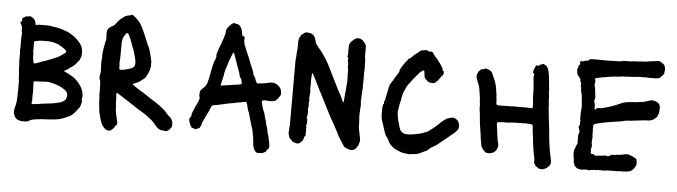

<svg xmlns="http://www.w3.org/2000/svg" viewBox="-46 -834 3841 1090"><g transform="rotate(5 1874.5 -288.5)"><path d="M95 10Q87 9 79 6.5Q71 4 65 -1Q64 -3 62 -4.5Q60 -6 59 -7Q55 -13 52 -20Q49 -27 48 -34Q47 -49 51 -64Q56 -80 58 -96.5Q60 -113 60 -130Q61 -150 61 -170Q61 -190 61 -209Q61 -214 60.5 -219.5Q60 -225 59 -230Q58 -235 58 -241Q58 -247 58 -252Q58 -257 57.5 -262.5Q57 -268 56 -273Q55 -277 55.5 -281Q56 -285 55 -289Q55 -296 55 -303Q55 -310 54 -317Q53 -318 53 -321V-375Q52 -380 52 -384.5Q52 -389 52 -394Q53 -397 53 -403V-415Q53 -421 52.5 -426.5Q52 -432 53 -438V-443Q52 -451 52.5 -458.5Q53 -466 54 -473Q55 -477 55 -486Q53 -492 53 -495Q52 -500 51.5 -504.5Q51 -509 52 -513Q53 -522 48 -532Q45 -536 43.5 -540.5Q42 -545 40 -549V-552Q42 -554 44 -552Q47 -551 47 -553Q48 -555 48 -557.5Q48 -560 49 -561Q50 -564 48 -569Q47 -572 51 -573Q53 -577 58 -578.5Q63 -580 64 -581Q67 -585 71 -585Q75 -585 79 -585Q82 -585 88 -587Q92 -588 96 -587Q98 -586 100 -584.5Q102 -583 104 -582Q114 -578 121 -566Q123 -561 125 -556Q127 -551 126 -545Q126 -542 130 -542H138Q143 -544 148.5 -544Q154 -544 158 -544H184Q195 -545 206.5 -543.5Q218 -542 229 -540Q262 -536 292 -525Q325 -515 354 -492Q365 -484 378 -469Q382 -465 385.5 -460.5Q389 -456 392 -451Q403 -434 403 -416Q405 -404 403 -393Q403 -384 399 -377Q399 -377 398.5 -376.5Q398 -376 398 -375Q396 -372 395.5 -368Q395 -364 392 -362L383 -351Q378 -345 372.5 -338.5Q367 -332 360 -327L350 -320Q347 -319 344 -317Q341 -315 339 -312Q336 -309 332 -307Q328 -304 323.5 -301.5Q319 -299 314 -297Q309 -295 314 -292L321 -289Q326 -286 332 -283.5Q338 -281 343 -278Q351 -274 359.5 -268.5Q368 -263 375 -258L387 -247Q392 -242 396.5 -236.5Q401 -231 405 -225Q413 -215 418.5 -203Q424 -191 426 -178Q428 -171 428 -163.5Q428 -156 426 -148Q424 -140 427 -133Q428 -130 426 -123L423 -110Q421 -104 418.5 -99Q416 -94 411 -89L399 -73Q393 -66 386.5 -59Q380 -52 372 -47L363 -41Q361 -41 357 -39Q313 -16 266 -15Q261 -15 258 -14Q249 -13 239.5 -12.5Q230 -12 220 -12Q212 -12 203.5 -10.5Q195 -9 187 -9Q183 -8 179 -7.5Q175 -7 171 -7Q166 -6 160.5 -5Q155 -4 150 -2Q147 -1 144.5 0Q142 1 139 3Q129 10 116 10ZM139 -323Q143 -323 146.5 -324Q150 -325 153 -326Q166 -331 178 -335.5Q190 -340 203 -344Q218 -349 233 -355.5Q248 -362 263 -368Q275 -373 286.5 -381Q298 -389 308 -397Q310 -398 311 -399.5Q312 -401 313 -402Q315 -405 313 -408L310 -413Q306 -416 303 -419Q300 -422 295 -425Q291 -427 287 -430Q283 -433 278 -435L269 -441Q254 -447 239 -451Q224 -455 208 -455H174Q166 -455 158 -454Q150 -453 142 -451Q139 -451 133 -449Q127 -448 127 -442V-419Q129 -409 127 -398V-389Q129 -383 129 -376.5Q129 -370 129 -363Q130 -345 135 -325Q135 -323 139 -323ZM147 -92H151Q158 -93 165 -93.5Q172 -94 179 -95Q191 -97 203.5 -99Q216 -101 228 -102Q251 -104 273 -108Q282 -110 290.5 -112Q299 -114 307 -116Q312 -118 316.5 -120.5Q321 -123 325 -125Q339 -135 341 -155Q342 -174 327 -186Q325 -188 319 -192Q303 -203 285 -210Q267 -217 248 -221Q239 -223 230.5 -224.5Q222 -226 213 -225Q209 -225 204.5 -224.5Q200 -224 196 -224Q192 -224 188 -223.5Q184 -223 179 -223Q174 -223 168.5 -223Q163 -223 158 -222H149Q144 -220 144 -216Q145 -208 145 -199Q145 -190 145 -182Q145 -180 145.5 -178Q146 -176 146 -174V-153Q145 -147 145 -141Q145 -135 145 -130Q145 -123 145.5 -116.5Q146 -110 144 -103Q143 -101 143 -96Q143 -94 147 -92Z M598 20Q579 22 567 8Q561 2 556 -5Q551 -12 548 -20Q543 -34 539 -48.5Q535 -63 532 -77Q529 -88 529 -98Q528 -109 526.5 -119.5Q525 -130 525 -141Q525 -147 525 -153.5Q525 -160 524 -166Q523 -170 523 -173Q523 -176 523 -180Q523 -194 523 -208.5Q523 -223 522 -237Q522 -245 521 -251.5Q520 -258 517 -265Q513 -276 516 -289Q516 -292 517 -293Q519 -300 519.5 -307Q520 -314 519 -321Q518 -326 518 -331Q518 -336 518 -340Q517 -351 517.5 -362.5Q518 -374 519 -385Q520 -388 520 -391Q520 -394 520 -397Q519 -408 520.5 -418Q522 -428 523 -438Q525 -450 527 -461.5Q529 -473 532 -485Q534 -490 534 -496Q534 -502 534 -508Q534 -513 533.5 -518Q533 -523 533 -527Q533 -530 533 -533Q533 -536 534 -539Q535 -542 535 -545Q535 -548 536 -549Q539 -553 541 -556.5Q543 -560 547 -563Q552 -566 556.5 -569Q561 -572 565 -574Q570 -576 573 -579Q577 -584 581.5 -588.5Q586 -593 589 -599Q594 -604 599.5 -610.5Q605 -617 612 -621Q614 -622 618 -626Q630 -637 646 -640Q649 -641 651.5 -641.5Q654 -642 657 -642L664 -645Q672 -648 678 -642Q680 -639 683.5 -636.5Q687 -634 690 -632Q698 -625 705.5 -617Q713 -609 719 -599Q729 -583 736.5 -567Q744 -551 751 -534L769 -491Q770 -485 774 -480Q782 -465 786 -449.5Q790 -434 794 -418Q795 -416 795.5 -414Q796 -412 796 -410Q798 -402 799.5 -393.5Q801 -385 800 -377Q801 -368 799.5 -359.5Q798 -351 796 -343Q793 -333 789 -324.5Q785 -316 780 -307Q778 -301 773 -296Q768 -291 763 -287Q755 -283 747 -275Q745 -273 742.5 -272Q740 -271 738 -269Q731 -266 723 -262.5Q715 -259 707 -256Q706 -256 706 -254.5Q706 -253 707 -252L734 -233Q739 -230 743 -227.5Q747 -225 751 -222L757 -219Q769 -212 781 -204Q793 -196 804 -188Q825 -175 846 -161.5Q867 -148 886 -132Q903 -119 916 -102Q919 -99 922 -95.5Q925 -92 929 -90L932 -87Q948 -73 950 -49Q950 -46 949.5 -43Q949 -40 949 -37Q949 -31 945 -27Q941 -25 941 -22Q938 -15 932.5 -12.5Q927 -10 922 -6Q920 -5 915 -5Q909 -6 902.5 -7Q896 -8 890 -8Q882 -8 873 -15Q867 -20 862 -24.5Q857 -29 852 -36Q839 -54 818 -69Q808 -77 799 -84Q790 -91 779 -97Q772 -101 765.5 -105.5Q759 -110 751 -114Q726 -131 700 -147.5Q674 -164 648 -181Q644 -184 639 -187Q634 -190 629 -193Q627 -195 623 -197Q619 -197 619 -194Q619 -193 618.5 -192.5Q618 -192 618 -191Q618 -188 618 -185Q618 -182 619 -179Q620 -171 620 -163.5Q620 -156 620 -148Q620 -142 620.5 -136.5Q621 -131 622 -125Q622 -122 622.5 -118.5Q623 -115 623 -112Q622 -103 624 -94Q626 -85 627 -76L633 -50Q634 -46 635 -41.5Q636 -37 637 -32Q638 -28 637.5 -24.5Q637 -21 636 -17Q636 -16 634 -14Q629 -13 627 -7Q624 0 618.5 5.5Q613 11 607 16Q606 17 603 18Q600 19 598 20ZM637 -330H639Q650 -332 661.5 -334.5Q673 -337 684 -341Q695 -344 703 -352Q710 -359 710 -368Q711 -375 710.5 -381.5Q710 -388 708 -395Q704 -413 699 -430.5Q694 -448 687 -464L678 -488Q675 -498 671 -507.5Q667 -517 662 -526Q661 -528 660 -530.5Q659 -533 658 -535L654 -539Q651 -543 647 -539Q646 -539 644 -537Q637 -528 631.5 -518Q626 -508 625 -496Q624 -492 623.5 -488Q623 -484 623 -479V-436Q622 -422 622.5 -407Q623 -392 621 -378Q620 -375 620.5 -372Q621 -369 621 -366Q622 -360 622 -354.5Q622 -349 622 -343Q622 -333 624.5 -331Q627 -329 637 -330Z M1449 73Q1440 73 1433 66Q1431 63 1429 60Q1427 57 1425 54Q1416 33 1416 10L1413 -14Q1410 -28 1408 -42Q1406 -56 1401 -69L1395 -86Q1395 -88 1394.5 -90Q1394 -92 1393 -94L1378 -147Q1377 -149 1376.5 -152Q1376 -155 1374 -157Q1371 -163 1369.5 -169.5Q1368 -176 1366 -183Q1365 -188 1364 -192.5Q1363 -197 1361 -202Q1359 -208 1357 -209.5Q1355 -211 1348 -209Q1343 -208 1337.5 -207.5Q1332 -207 1327 -205Q1323 -204 1317.5 -203.5Q1312 -203 1307 -202L1293 -199Q1288 -198 1282.5 -196.5Q1277 -195 1272 -195L1254 -192Q1246 -190 1237 -188Q1228 -186 1220 -184Q1196 -178 1172 -175Q1164 -173 1163 -168Q1162 -168 1162 -167.5Q1162 -167 1162 -167Q1156 -151 1148.5 -135.5Q1141 -120 1133 -104Q1131 -100 1129.5 -96.5Q1128 -93 1126 -89Q1125 -87 1124 -84.5Q1123 -82 1122 -80Q1116 -73 1116 -63Q1115 -57 1112 -51.5Q1109 -46 1106 -41Q1105 -38 1102 -38Q1098 -37 1094 -35Q1090 -33 1085 -31Q1082 -30 1079 -31Q1077 -32 1074.5 -33.5Q1072 -35 1070 -35Q1059 -36 1054 -48Q1046 -64 1043 -80Q1042 -84 1043.5 -87Q1045 -90 1046 -93Q1052 -97 1053 -102V-103Q1053 -116 1058.5 -127.5Q1064 -139 1068 -150Q1070 -156 1073 -162Q1076 -168 1079 -174Q1083 -181 1085.5 -187.5Q1088 -194 1090 -201Q1093 -209 1090 -216Q1088 -222 1088 -227.5Q1088 -233 1089 -239Q1089 -250 1097 -258Q1101 -263 1105.5 -266.5Q1110 -270 1114 -274Q1123 -283 1128 -298Q1132 -311 1134.5 -324.5Q1137 -338 1140 -351Q1142 -364 1144.5 -376.5Q1147 -389 1150 -401Q1151 -406 1152.5 -410.5Q1154 -415 1155 -419Q1158 -427 1161 -434.5Q1164 -442 1165 -450Q1167 -454 1165 -457Q1164 -462 1165.5 -466Q1167 -470 1168 -474Q1171 -481 1172.5 -488Q1174 -495 1177 -502Q1182 -515 1185.5 -523.5Q1189 -532 1192 -543Q1194 -549 1196.5 -554.5Q1199 -560 1200 -566Q1203 -575 1205 -584.5Q1207 -594 1207 -603Q1209 -611 1211 -614Q1216 -624 1223.5 -631Q1231 -638 1238 -645Q1243 -648 1248 -649.5Q1253 -651 1258 -648Q1262 -646 1263 -646Q1272 -647 1278 -642Q1284 -637 1288 -630Q1290 -628 1291 -625Q1292 -622 1293 -620Q1298 -612 1298 -604Q1298 -600 1299 -595.5Q1300 -591 1301 -586Q1304 -580 1310 -580Q1311 -581 1312 -580Q1313 -579 1313 -578Q1318 -572 1316 -565Q1314 -557 1315.5 -549.5Q1317 -542 1319 -534Q1323 -524 1327 -514Q1331 -504 1335 -494Q1340 -483 1345 -472Q1350 -461 1354 -450Q1359 -436 1364.5 -422Q1370 -408 1377 -394L1380 -383Q1381 -379 1382.5 -375Q1384 -371 1385 -367Q1387 -364 1388.5 -361Q1390 -358 1392 -356Q1397 -349 1398 -341Q1401 -331 1407 -323Q1409 -320 1413 -320Q1428 -322 1443 -323.5Q1458 -325 1473 -329Q1484 -332 1494 -332Q1513 -332 1529 -319Q1548 -304 1549 -281Q1549 -276 1550 -273Q1550 -266 1546 -262Q1545 -259 1542.5 -256Q1540 -253 1538 -250Q1536 -246 1534 -244L1528 -239Q1527 -237 1525 -234.5Q1523 -232 1520 -231Q1516 -230 1512 -228.5Q1508 -227 1503 -227Q1485 -225 1471 -228H1455Q1453 -228 1449 -226Q1445 -224 1445 -221V-217Q1448 -208 1449.5 -198.5Q1451 -189 1455 -181Q1455 -177 1457 -173Q1462 -164 1465 -154.5Q1468 -145 1470 -135Q1470 -133 1472 -127Q1475 -120 1477 -112.5Q1479 -105 1480 -97Q1480 -91 1483 -86Q1487 -77 1489 -68Q1491 -59 1492 -49Q1493 -48 1493 -45.5Q1493 -43 1494 -41Q1499 -30 1501 -17.5Q1503 -5 1506 7Q1508 13 1508.5 19.5Q1509 26 1509 33Q1509 38 1506 44Q1503 47 1503 47Q1497 48 1496 54L1493 60Q1491 64 1487 65Q1483 65 1480 68Q1476 72 1469 72Q1465 72 1459.5 72Q1454 72 1449 73ZM1208 -290Q1214 -291 1220.5 -292Q1227 -293 1235 -294Q1240 -295 1248 -296Q1256 -297 1263 -298Q1270 -300 1277 -300.5Q1284 -301 1291 -302Q1297 -304 1303 -304.5Q1309 -305 1315 -306Q1324 -308 1322 -316Q1321 -324 1318.5 -332.5Q1316 -341 1309 -347Q1307 -349 1307 -353V-356Q1305 -364 1302.5 -371.5Q1300 -379 1297 -386Q1295 -394 1292.5 -400.5Q1290 -407 1287 -414L1275 -450Q1272 -457 1269.5 -464Q1267 -471 1265 -478L1262 -482H1259L1257 -479Q1252 -464 1245.5 -449Q1239 -434 1234 -417Q1234 -415 1233 -412Q1232 -409 1231 -406Q1227 -396 1223.5 -384Q1220 -372 1218 -360Q1217 -353 1216 -346.5Q1215 -340 1213 -333L1204 -294Q1203 -293 1205 -291.5Q1207 -290 1208 -290Z M1965 9Q1962 8 1958.5 7Q1955 6 1952 5Q1944 2 1936 -3Q1932 -5 1930 -9Q1923 -20 1917 -29.5Q1911 -39 1904 -49L1895 -65Q1888 -79 1881 -92.5Q1874 -106 1867 -119Q1865 -124 1862.5 -127.5Q1860 -131 1858 -135Q1851 -146 1845 -157.5Q1839 -169 1833 -180L1808 -229Q1798 -249 1788 -268.5Q1778 -288 1768 -308Q1766 -310 1764 -314Q1760 -325 1754.5 -335Q1749 -345 1744 -355Q1740 -362 1737 -369.5Q1734 -377 1730 -384L1719 -404Q1717 -404 1716 -405Q1716 -405 1715.5 -404.5Q1715 -404 1715 -403Q1714 -390 1713 -376Q1712 -362 1713 -348Q1715 -342 1713 -335Q1711 -317 1714 -303Q1715 -299 1714.5 -295Q1714 -291 1713 -286Q1712 -279 1712 -273Q1712 -267 1711 -260Q1713 -256 1713 -251.5Q1713 -247 1712 -243Q1709 -233 1712 -222Q1714 -219 1712 -216Q1708 -207 1710 -194Q1713 -177 1708 -157Q1707 -155 1707 -150Q1706 -146 1709 -143Q1713 -141 1711 -138Q1710 -125 1711 -111Q1711 -111 1711 -110.5Q1711 -110 1710 -110Q1709 -110 1709 -111Q1708 -112 1708 -113Q1706 -115 1706 -112Q1706 -107 1707 -106Q1709 -101 1709 -96Q1709 -91 1709 -86V-55Q1709 -52 1708.5 -49Q1708 -46 1705 -44Q1701 -43 1701 -37Q1700 -26 1693.5 -18Q1687 -10 1679 -4Q1675 -1 1669.5 -0.5Q1664 0 1659 -1L1641 -7Q1639 -7 1637 -10Q1634 -13 1631 -16.5Q1628 -20 1624 -23Q1619 -26 1617 -34Q1616 -39 1614 -45Q1612 -51 1612 -57Q1612 -64 1612.5 -70Q1613 -76 1613 -83Q1614 -88 1614 -92.5Q1614 -97 1615 -102V-468Q1615 -473 1615.5 -478Q1616 -483 1617 -487Q1617 -492 1617.5 -497Q1618 -502 1618 -507Q1618 -513 1618.5 -519Q1619 -525 1620 -530Q1621 -534 1621 -537Q1621 -540 1621 -544V-575Q1621 -582 1622.5 -587.5Q1624 -593 1625 -599L1628 -604Q1631 -607 1633 -613Q1635 -619 1639 -619Q1642 -621 1645 -622.5Q1648 -624 1649 -628L1650 -629Q1651 -629 1652 -629.5Q1653 -630 1654 -630Q1658 -630 1660.5 -632Q1663 -634 1667 -633Q1671 -632 1675 -632Q1679 -632 1683 -631Q1705 -627 1714 -605L1720 -585Q1721 -575 1729 -566Q1735 -559 1741 -551Q1747 -543 1754 -535Q1780 -502 1802 -461Q1804 -457 1806 -453Q1808 -449 1810 -445L1862 -340Q1868 -329 1873.5 -317.5Q1879 -306 1886 -295Q1888 -291 1890 -287.5Q1892 -284 1893 -280Q1898 -268 1905 -256Q1905 -256 1905.5 -255.5Q1906 -255 1906 -256Q1907 -256 1907.5 -256.5Q1908 -257 1908 -257L1911 -292V-302Q1912 -307 1912.5 -312.5Q1913 -318 1914 -323Q1915 -326 1914.5 -330Q1914 -334 1915 -338Q1915 -344 1915.5 -350.5Q1916 -357 1917 -363Q1918 -366 1918 -369.5Q1918 -373 1918 -376V-403H1917V-430Q1917 -435 1917 -440Q1917 -445 1915 -450Q1914 -453 1914 -459L1915 -466Q1915 -469 1914.5 -471.5Q1914 -474 1914 -477Q1915 -481 1913 -485Q1911 -489 1911 -493Q1912 -497 1912 -501Q1912 -505 1912 -509Q1912 -513 1908 -513Q1907 -513 1907 -515Q1906 -518 1907 -520Q1909 -525 1909 -531Q1909 -537 1909 -543V-572Q1908 -578 1910 -584Q1912 -590 1915 -595L1919 -601Q1924 -606 1930 -611Q1936 -616 1942 -621Q1942 -621 1946 -623Q1951 -624 1955.5 -625Q1960 -626 1965 -625Q1969 -625 1971 -624Q1975 -622 1979 -619.5Q1983 -617 1987 -614Q1989 -613 1989.5 -612Q1990 -611 1991 -610Q1993 -608 1994.5 -605.5Q1996 -603 1997 -601Q2002 -597 2003.5 -591.5Q2005 -586 2006 -581V-539Q2006 -532 2006.5 -525.5Q2007 -519 2008 -512Q2009 -508 2009 -504.5Q2009 -501 2009 -497Q2009 -489 2009.5 -480.5Q2010 -472 2010 -464V-457Q2010 -450 2009.5 -443.5Q2009 -437 2009 -430V-386Q2009 -376 2008.5 -365.5Q2008 -355 2009 -344Q2009 -340 2008 -338Q2007 -328 2007 -318.5Q2007 -309 2006 -299Q2006 -295 2006 -290Q2006 -285 2005 -280Q2004 -276 2004.5 -272Q2005 -268 2005 -264Q2007 -255 2006.5 -246Q2006 -237 2005 -228Q2004 -212 2003.5 -195.5Q2003 -179 2005 -162Q2005 -158 2005.5 -153Q2006 -148 2006 -143Q2005 -128 2007.5 -114Q2010 -100 2013 -86Q2015 -76 2017 -66.5Q2019 -57 2020 -46Q2020 -42 2019 -41Q2018 -39 2017 -36.5Q2016 -34 2016 -32Q2015 -24 2010.5 -17Q2006 -10 2001 -3Q1988 14 1965 9Z M2308 5Q2304 5 2301 5Q2298 5 2294 4Q2292 4 2289.5 3.5Q2287 3 2285 3Q2269 2 2255 -3Q2241 -8 2227 -15Q2226 -15 2225.5 -15.5Q2225 -16 2224 -16Q2214 -21 2206.5 -28Q2199 -35 2192 -42Q2184 -52 2181 -61Q2177 -69 2171 -78Q2161 -89 2156 -106Q2153 -114 2150 -122Q2147 -130 2145 -139Q2144 -142 2143 -145.5Q2142 -149 2140 -153Q2138 -158 2136.5 -164Q2135 -170 2133 -176Q2132 -180 2130.5 -189.5Q2129 -199 2129 -201V-244Q2130 -250 2131 -255.5Q2132 -261 2133 -267L2134 -268Q2134 -267 2134.5 -267Q2135 -267 2135 -266Q2136 -266 2136 -265.5Q2136 -265 2136 -265Q2137 -264 2137 -266Q2137 -272 2136 -276Q2136 -278 2135.5 -280Q2135 -282 2139 -283Q2140 -283 2140 -286L2149 -330Q2150 -335 2151 -339.5Q2152 -344 2153 -348L2155 -359Q2154 -357 2156.5 -366Q2159 -375 2160 -378Q2162 -383 2165.5 -388Q2169 -393 2170 -395Q2178 -404 2185 -420L2204 -450Q2208 -454 2208 -460Q2207 -465 2211 -471Q2214 -477 2217.5 -483Q2221 -489 2225 -495Q2230 -503 2236.5 -511.5Q2243 -520 2249 -527Q2251 -530 2253.5 -533Q2256 -536 2260 -537Q2262 -537 2263 -538Q2264 -539 2265 -540Q2285 -561 2310 -579Q2312 -581 2314 -583Q2316 -585 2318 -586Q2323 -589 2329 -589Q2334 -589 2337 -590Q2340 -590 2346 -592Q2353 -594 2357 -590Q2363 -584 2377 -586Q2386 -587 2392 -576Q2394 -573 2395.5 -570Q2397 -567 2400 -565Q2403 -559 2408.5 -554Q2414 -549 2418 -544L2431 -526Q2433 -523 2435.5 -519.5Q2438 -516 2440 -513Q2445 -508 2446 -503Q2448 -498 2449.5 -496.5Q2451 -495 2452 -487Q2453 -483 2452.5 -482.5Q2452 -482 2456 -482Q2460 -482 2460 -477Q2460 -466 2456 -458Q2454 -455 2452.5 -455Q2451 -455 2449 -453Q2446 -448 2442.5 -443Q2439 -438 2435 -432Q2432 -427 2427.5 -423Q2423 -419 2418 -415Q2410 -407 2399 -409Q2390 -409 2386 -410Q2383 -411 2380.5 -412.5Q2378 -414 2375 -415Q2373 -415 2371 -417Q2370 -419 2369 -420.5Q2368 -422 2366 -423Q2361 -426 2358 -430.5Q2355 -435 2353 -439Q2352 -442 2352 -445Q2352 -448 2352 -450Q2351 -456 2350.5 -462Q2350 -468 2348 -474Q2348 -476 2343 -476Q2337 -472 2331 -468Q2325 -464 2320 -458L2289 -421Q2286 -418 2283.5 -414.5Q2281 -411 2279 -408Q2275 -403 2271.5 -397.5Q2268 -392 2263 -387Q2261 -385 2260 -383Q2257 -376 2253.5 -370Q2250 -364 2247 -356Q2242 -346 2238.5 -334.5Q2235 -323 2233 -311Q2232 -296 2227 -281Q2226 -276 2225 -270Q2224 -264 2223 -258Q2222 -249 2220 -240Q2218 -231 2219 -221Q2221 -201 2225 -183Q2228 -173 2230.5 -163.5Q2233 -154 2236 -144Q2237 -141 2238 -138Q2239 -135 2240 -132Q2246 -118 2262 -110Q2268 -107 2275 -107Q2281 -107 2287 -106.5Q2293 -106 2299 -107Q2327 -110 2351 -116Q2362 -118 2372 -122Q2382 -126 2392 -130Q2400 -133 2407 -139Q2415 -145 2423.5 -151.5Q2432 -158 2440 -165Q2448 -172 2456 -179Q2464 -186 2471 -194Q2474 -197 2480 -201Q2483 -203 2486 -205Q2489 -207 2491 -209Q2496 -212 2500.5 -215Q2505 -218 2511 -218Q2514 -220 2517.5 -220.5Q2521 -221 2524 -222Q2533 -225 2540 -222Q2543 -221 2546 -220Q2549 -219 2552 -217Q2560 -212 2567 -201Q2572 -189 2572 -180V-174Q2572 -161 2562 -151Q2551 -137 2539 -129Q2532 -125 2525 -118Q2515 -110 2504.5 -101Q2494 -92 2483 -84L2479 -80Q2476 -78 2473 -75Q2470 -72 2466 -70Q2459 -63 2450 -57.5Q2441 -52 2432 -47Q2423 -43 2415 -35Q2412 -32 2409 -29Q2406 -26 2402 -24Q2389 -17 2372 -10Q2371 -9 2369 -8Q2367 -7 2365 -6Q2359 -3 2352.5 -1.5Q2346 0 2340 1Q2332 2 2324 2.5Q2316 3 2308 5Z M3068 24Q3059 25 3051 24Q3043 23 3035 16Q3033 14 3029 12Q3024 9 3023 5Q3022 1 3019 -1.5Q3016 -4 3015 -8Q3014 -11 3014.5 -14.5Q3015 -18 3015 -21Q3015 -24 3014.5 -27Q3014 -30 3014 -33Q3011 -48 3008 -63.5Q3005 -79 3003 -94Q3002 -101 3001 -108Q3000 -115 2999 -122Q2998 -135 2996.5 -148Q2995 -161 2993 -174Q2991 -182 2991 -188Q2991 -196 2990 -203.5Q2989 -211 2988 -218Q2987 -224 2981 -224L2974 -225Q2969 -226 2963 -226Q2957 -226 2951 -227H2941Q2939 -226 2935 -226Q2931 -226 2927.5 -226.5Q2924 -227 2919 -226Q2915 -226 2911.5 -225.5Q2908 -225 2903 -226Q2902 -227 2899.5 -226.5Q2897 -226 2895 -226Q2890 -226 2884.5 -225.5Q2879 -225 2874 -225Q2871 -225 2868 -225Q2865 -225 2862 -224Q2855 -223 2848 -222.5Q2841 -222 2834 -222Q2824 -223 2814 -222Q2804 -221 2794 -220H2791Q2786 -218 2786 -214Q2786 -213 2785.5 -212.5Q2785 -212 2785 -211Q2785 -206 2786 -203Q2787 -196 2788 -188.5Q2789 -181 2790 -173L2793 -149Q2794 -139 2796 -129.5Q2798 -120 2799 -111Q2800 -110 2800 -108.5Q2800 -107 2801 -105Q2803 -100 2803 -94Q2803 -88 2803 -82Q2805 -81 2802 -78Q2801 -76 2800 -74Q2799 -72 2799 -70Q2796 -60 2786 -51Q2776 -43 2767 -42Q2766 -42 2765 -41.5Q2764 -41 2762 -41Q2749 -38 2734 -43L2731 -45Q2730 -49 2727 -51Q2724 -53 2722 -55Q2720 -58 2717.5 -60.5Q2715 -63 2714 -67Q2714 -68 2713 -68Q2709 -73 2708 -79Q2707 -85 2706 -91L2703 -107Q2702 -116 2700.5 -125.5Q2699 -135 2698 -145L2692 -184Q2691 -191 2690 -198.5Q2689 -206 2688 -213L2685 -245Q2684 -255 2683 -265Q2682 -275 2680 -285V-294Q2680 -302 2679.5 -310Q2679 -318 2678 -325Q2677 -328 2677 -331Q2677 -334 2677 -337Q2677 -342 2676.5 -346.5Q2676 -351 2675 -356L2672 -377Q2671 -388 2668.5 -400Q2666 -412 2662 -423Q2660 -429 2657 -435.5Q2654 -442 2652 -449Q2650 -457 2648 -460Q2645 -470 2648 -479L2654 -494Q2655 -498 2660 -501Q2662 -504 2665 -506.5Q2668 -509 2671 -511Q2673 -512 2676 -512Q2679 -511 2684 -513L2687 -515Q2696 -520 2705 -515Q2710 -513 2715.5 -511Q2721 -509 2725 -504Q2731 -503 2733 -495L2742 -475Q2750 -458 2756 -440Q2762 -422 2764 -402Q2765 -395 2766.5 -387.5Q2768 -380 2769 -372V-364Q2769 -359 2770 -357Q2771 -350 2771.5 -342Q2772 -334 2772 -326V-324Q2773 -319 2778 -317Q2781 -316 2784 -315.5Q2787 -315 2790 -315Q2795 -316 2798.5 -315.5Q2802 -315 2806 -315Q2813 -315 2819 -315.5Q2825 -316 2832 -316H2844Q2847 -316 2850.5 -315.5Q2854 -315 2857 -316Q2859 -316 2860.5 -316.5Q2862 -317 2863 -317Q2873 -316 2883 -316.5Q2893 -317 2903 -317Q2913 -316 2923 -316.5Q2933 -317 2943 -317Q2951 -317 2958.5 -316.5Q2966 -316 2973 -316Q2980 -316 2980 -322Q2980 -327 2980 -333Q2980 -339 2979 -344Q2978 -355 2977.5 -364.5Q2977 -374 2976 -384Q2975 -398 2975.5 -411.5Q2976 -425 2974 -438Q2973 -449 2972.5 -460Q2972 -471 2970 -481V-495Q2970 -499 2971 -501Q2971 -503 2971.5 -504.5Q2972 -506 2972 -507Q2972 -512 2970 -513L2967 -515Q2961 -519 2965 -524Q2968 -528 2966 -533Q2966 -536 2967 -537Q2969 -540 2971 -543Q2973 -546 2974 -550Q2977 -561 2983.5 -560.5Q2990 -560 2992 -558Q2993 -557 2994 -557.5Q2995 -558 2995 -559Q2995 -565 3001 -566Q3007 -567 3010 -568L3016 -572H3019Q3024 -570 3027.5 -567.5Q3031 -565 3035 -563Q3037 -562 3040 -559Q3047 -550 3050 -536Q3052 -526 3054 -517Q3056 -508 3057 -498Q3057 -496 3057.5 -494Q3058 -492 3058 -490L3059 -483Q3059 -471 3060.5 -459.5Q3062 -448 3063 -436Q3064 -435 3064 -432Q3063 -425 3063.5 -418.5Q3064 -412 3065 -404Q3066 -397 3066.5 -388.5Q3067 -380 3067 -372Q3067 -367 3067.5 -361Q3068 -355 3069 -350Q3070 -345 3070 -340Q3070 -335 3070 -330Q3070 -325 3070.5 -320.5Q3071 -316 3072 -311V-307Q3073 -295 3074.5 -283.5Q3076 -272 3077 -260Q3078 -259 3078 -256Q3078 -245 3080 -233.5Q3082 -222 3083 -211L3086 -176Q3086 -175 3086.5 -172.5Q3087 -170 3087 -168Q3088 -166 3088 -160Q3088 -151 3089.5 -142Q3091 -133 3092 -124Q3094 -114 3095 -104Q3096 -94 3098 -83Q3100 -71 3103 -59Q3106 -47 3108 -35Q3109 -31 3109.5 -26.5Q3110 -22 3110 -17Q3110 -12 3107 -7Q3106 -6 3105.5 -3.5Q3105 -1 3103 1Q3102 2 3102 3Q3102 4 3101 4Q3097 5 3094 9Q3091 13 3087 15Q3083 19 3076 21Z M3329 7Q3323 7 3321 6Q3316 4 3311.5 4.5Q3307 5 3302 5Q3301 5 3300 5.5Q3299 6 3298 6Q3291 7 3284.5 7Q3278 7 3272 5Q3271 4 3270 4Q3263 5 3258 0Q3253 -5 3248 -9Q3243 -14 3243 -20L3240 -28Q3237 -35 3238 -41Q3239 -43 3238.5 -45Q3238 -47 3238 -49Q3237 -51 3237 -53.5Q3237 -56 3236 -58Q3234 -67 3233.5 -76.5Q3233 -86 3234 -95Q3235 -101 3241 -115.5Q3247 -130 3248 -133Q3251 -138 3251 -141Q3250 -152 3250.5 -163.5Q3251 -175 3251 -186Q3251 -193 3254 -197Q3258 -204 3255 -212L3252 -223Q3246 -234 3253 -242Q3253 -243 3253.5 -243.5Q3254 -244 3254 -245Q3256 -247 3255 -250.5Q3254 -254 3254 -256Q3254 -260 3255.5 -264.5Q3257 -269 3256 -273Q3256 -273 3254 -275Q3253 -277 3253.5 -283Q3254 -289 3254 -290V-318Q3255 -323 3255 -327.5Q3255 -332 3256 -337Q3257 -343 3256.5 -349.5Q3256 -356 3256 -363Q3255 -368 3254.5 -374Q3254 -380 3254 -386Q3253 -388 3253 -391Q3253 -394 3253 -396Q3252 -401 3251.5 -406Q3251 -411 3251 -416Q3251 -418 3247 -429.5Q3243 -441 3244 -449Q3245 -451 3245 -454Q3245 -457 3243 -459Q3241 -460 3241 -463V-466Q3244 -478 3238 -490Q3234 -496 3235 -502Q3235 -510 3228 -514Q3223 -519 3219 -526Q3215 -533 3214 -540Q3213 -545 3213 -550Q3213 -555 3213 -559Q3213 -563 3214 -564Q3218 -568 3218 -573.5Q3218 -579 3219 -582Q3220 -583 3221 -583Q3222 -583 3223 -584Q3227 -585 3227 -591Q3225 -595 3225 -598Q3224 -602 3228 -605Q3230 -609 3233 -607Q3240 -604 3249 -609Q3253 -611 3254 -611Q3257 -611 3257 -611Q3258 -612 3263 -612Q3269 -611 3274 -616Q3281 -623 3291 -623H3353Q3376 -622 3399 -623Q3422 -624 3444 -624Q3449 -624 3452.5 -624.5Q3456 -625 3460 -626Q3466 -629 3474 -629H3497Q3505 -629 3511.5 -629.5Q3518 -630 3525 -631Q3529 -632 3532.5 -632Q3536 -632 3540 -632Q3544 -632 3548 -632Q3552 -632 3556 -633Q3564 -634 3573 -634.5Q3582 -635 3590 -635Q3594 -635 3597.5 -635.5Q3601 -636 3605 -637Q3613 -639 3620.5 -639.5Q3628 -640 3635 -641Q3643 -642 3650.5 -643Q3658 -644 3665 -645Q3674 -645 3678 -643Q3684 -639 3689.5 -636Q3695 -633 3700 -628Q3704 -624 3705 -621Q3706 -617 3707 -613Q3708 -609 3709 -604V-597Q3708 -592 3707.5 -586.5Q3707 -581 3706 -575Q3704 -571 3701 -568L3683 -550Q3673 -547 3663.5 -546Q3654 -545 3644 -546H3637Q3632 -545 3627 -545Q3622 -545 3617 -546Q3611 -547 3605 -546.5Q3599 -546 3593 -546Q3589 -546 3585.5 -545.5Q3582 -545 3578 -546Q3573 -547 3568.5 -546.5Q3564 -546 3559 -545Q3555 -545 3550.5 -544.5Q3546 -544 3541 -544Q3528 -542 3513.5 -542Q3499 -542 3485 -540Q3476 -541 3468 -539.5Q3460 -538 3451 -537Q3443 -536 3434 -536Q3425 -536 3417 -534Q3407 -534 3397.5 -531.5Q3388 -529 3378 -528L3371 -527Q3364 -527 3358 -525.5Q3352 -524 3345 -522Q3341 -521 3337 -520.5Q3333 -520 3328 -519Q3325 -519 3321 -517Q3318 -516 3318 -511L3321 -502Q3322 -500 3320.5 -492Q3319 -484 3318 -480Q3318 -477 3319 -474Q3320 -471 3321 -468Q3324 -460 3324 -450.5Q3324 -441 3326 -433Q3327 -429 3327 -424.5Q3327 -420 3328 -415Q3328 -413 3328.5 -410.5Q3329 -408 3329 -405Q3329 -402 3328 -401Q3325 -397 3325 -392Q3325 -387 3325 -382Q3330 -372 3330 -362Q3330 -352 3330 -342Q3330 -339 3335 -340H3336Q3338 -344 3340 -346Q3343 -346 3347 -348Q3350 -350 3355 -350Q3363 -349 3370 -350.5Q3377 -352 3384 -354Q3431 -366 3472 -385Q3483 -390 3495 -393.5Q3507 -397 3519 -398H3522Q3531 -399 3540 -400Q3549 -401 3558 -401Q3570 -402 3581.5 -404Q3593 -406 3605 -407Q3612 -409 3618 -410.5Q3624 -412 3631 -415Q3644 -420 3655 -420Q3663 -419 3670 -416.5Q3677 -414 3684 -410Q3699 -400 3699 -380Q3699 -372 3697.5 -364Q3696 -356 3696 -348Q3696 -346 3694 -344L3691 -339Q3690 -335 3689 -331Q3688 -327 3684 -325Q3678 -320 3671.5 -314.5Q3665 -309 3657 -307Q3653 -306 3649.5 -305Q3646 -304 3642 -304Q3626 -304 3609.5 -302Q3593 -300 3576 -298Q3563 -297 3550.5 -295Q3538 -293 3525 -293Q3513 -293 3498 -288Q3488 -286 3477 -284Q3466 -282 3455 -281Q3447 -280 3438.5 -278.5Q3430 -277 3422 -276L3405 -273Q3403 -272 3399 -272Q3392 -270 3385 -269Q3378 -268 3371 -266Q3364 -265 3357.5 -263Q3351 -261 3344 -259Q3339 -258 3336 -255.5Q3333 -253 3331 -249Q3330 -246 3331 -243Q3332 -239 3330 -235Q3331 -225 3331.5 -215Q3332 -205 3331 -195Q3333 -187 3332.5 -179Q3332 -171 3331 -163Q3329 -151 3332 -143Q3335 -130 3330 -116Q3328 -110 3330 -108Q3332 -105 3330 -101V-95Q3329 -87 3337 -87H3339Q3346 -87 3353 -82Q3358 -77 3365 -79L3393 -82Q3399 -83 3405 -83.5Q3411 -84 3417 -84Q3419 -85 3423 -83Q3428 -80 3432 -82Q3434 -84 3437.5 -85Q3441 -86 3443 -88Q3449 -94 3458 -92Q3466 -90 3471 -93Q3480 -96 3488 -95Q3493 -94 3498 -96Q3503 -98 3508 -98Q3510 -98 3511 -97.5Q3512 -97 3513 -98Q3515 -98 3517 -99Q3519 -100 3520 -100Q3527 -103 3533 -102Q3538 -102 3538 -102Q3542 -103 3545.5 -102Q3549 -101 3552 -99Q3557 -98 3560.5 -96Q3564 -94 3568 -93Q3570 -93 3571 -92Q3576 -88 3583.5 -85Q3591 -82 3592 -78Q3594 -72 3594 -66.5Q3594 -61 3595 -55Q3595 -52 3594.5 -49Q3594 -46 3593 -43Q3591 -39 3588.5 -34Q3586 -29 3582 -25Q3580 -23 3578.5 -21Q3577 -19 3575 -17Q3571 -13 3566 -10Q3561 -7 3555 -7Q3551 -7 3549 -6Q3545 -4 3541 -4Q3537 -4 3532 -4Q3525 -3 3518.5 -2.5Q3512 -2 3505 -3Q3501 -4 3498 -3Q3488 0 3478 -2Q3468 -2 3458.5 -1.5Q3449 -1 3440 -1H3427Q3424 -1 3422 0Q3418 2 3412.5 2Q3407 2 3402 1H3392Q3391 1 3389 1.5Q3387 2 3385 1Q3382 0 3379.5 0.5Q3377 1 3374 2Q3372 2 3370.5 2.5Q3369 3 3367 3Q3357 2 3348 3.5Q3339 5 3329 7Z"/></g></svg>

Font: Lacquer
Style: Regular
Weight: 400
Designer: Eli Block, Niki Polyocan
Version: Version 1.100